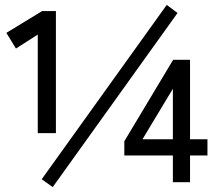

<svg xmlns="http://www.w3.org/2000/svg" viewBox="-20 -743 881 783"><path d="M134 -200V-602L45 -545L6 -609L152 -698H208V-200ZM195 20 150 -12 660 -723 704 -690ZM685 0V-109H487V-167L686 -499H755V-175H826V-109H755V0ZM561 -175H685V-381Z"/></svg>

Font: Zen Kaku Gothic Antique Medium
Style: Regular
Weight: 500
Designer: Yoshimichi Ohira
Foundry: Positype
Version: Version 1.002